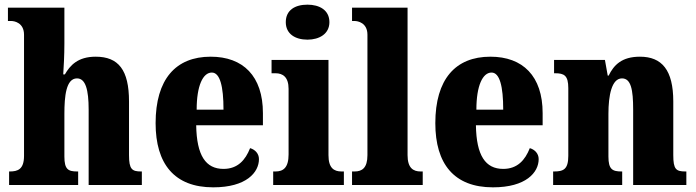

<svg xmlns="http://www.w3.org/2000/svg" viewBox="-20 -793 2983 823"><path d="M19 0H315V-58H311C272 -58 256 -67 256 -122V-305C256 -380 263 -457 310 -457C347 -457 360 -408 360 -323V0H588V-58H585C546 -58 533 -67 533 -128V-358C533 -493 488 -550 390 -550C313 -550 280 -512 258 -474H251C253 -504 256 -555 256 -606V-760H14V-703H28C41 -703 83 -696 83 -644V-125C83 -67 56 -58 22 -58H19Z M894 10C1036 10 1090 -54 1090 -111C1090 -135 1073 -152 1052 -158C1032 -107 999 -69 938 -69C862 -69 823 -126 821 -256H1107V-308C1107 -467 1022 -550 883 -550C733 -550 647 -453 647 -265C647 -91 727 10 894 10ZM938 -323H823C823 -426 850 -482 888 -482C923 -482 938 -423 938 -323Z M1298 -623C1349 -623 1392 -648 1392 -698C1392 -750 1349 -773 1298 -773C1245 -773 1205 -750 1205 -698C1205 -648 1245 -623 1298 -623ZM1151 0H1454V-58H1444C1411 -58 1388 -73 1388 -128V-536H1144V-479H1161C1192 -479 1217 -463 1217 -412V-131C1217 -74 1194 -58 1161 -58H1151Z M1489 0H1792V-58H1783C1751 -58 1727 -73 1727 -128V-760H1489V-703H1500C1513 -703 1555 -696 1555 -644V-128C1555 -73 1532 -58 1500 -58H1489Z M2093 10C2235 10 2289 -54 2289 -111C2289 -135 2272 -152 2251 -158C2231 -107 2198 -69 2137 -69C2061 -69 2022 -126 2020 -256H2306V-308C2306 -467 2221 -550 2082 -550C1932 -550 1846 -453 1846 -265C1846 -91 1926 10 2093 10ZM2137 -323H2022C2022 -426 2049 -482 2087 -482C2122 -482 2137 -423 2137 -323Z M2351 0H2647V-58H2644C2605 -58 2588 -67 2588 -122V-305C2588 -384 2602 -457 2646 -457C2685 -457 2694 -408 2694 -323V0H2922V-58H2918C2878 -58 2866 -67 2866 -128V-358C2866 -493 2817 -550 2723 -550C2645 -550 2611 -514 2589 -469H2585L2573 -536H2355V-479H2359C2398 -479 2416 -470 2416 -415V-125C2416 -67 2395 -58 2355 -58H2351Z"/></svg>

Font: Noto Serif Sinhala Condensed Black
Style: Regular
Weight: 900
Width: 3
Designer: Jelle Bosma - Monotype Design Team
Foundry: Monotype Imaging Inc.
Version: Version 2.007